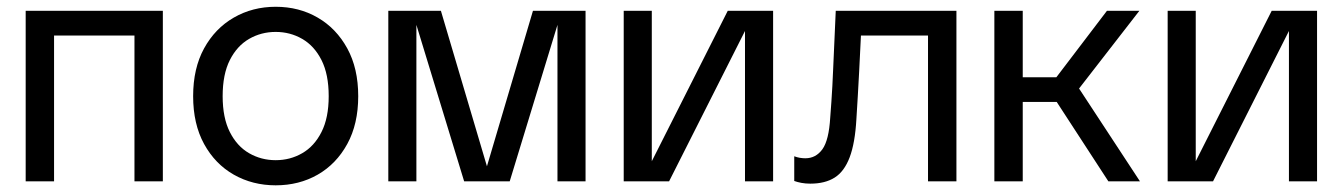

<svg xmlns="http://www.w3.org/2000/svg" viewBox="-20 -543 4021 575"><path d="M382.7 0V-510.7H467.7V0ZM56.9 0V-510.7H141.9V0ZM114.7 -436.6V-510.7H408.1V-436.6Z M805.6 12Q736.5 12 680.2 -19.9Q624 -51.9 591.2 -111.8Q558.4 -171.7 558.4 -254.9Q558.4 -338.3 591.2 -398.1Q624 -458 680.2 -490.3Q736.5 -522.7 805.6 -522.7Q875.6 -522.7 931.4 -490.3Q987.2 -458 1020 -398.1Q1052.8 -338.3 1052.8 -254.9Q1052.8 -171.7 1020 -111.8Q987.2 -51.9 931.4 -19.9Q875.6 12 805.6 12ZM805.6 -63.3Q849 -63.3 885.1 -84.2Q921.3 -105 942.8 -147.6Q964.4 -190.1 964.4 -254.9Q964.4 -320.5 942.8 -363.1Q921.3 -405.6 885.1 -426.5Q849 -447.4 805.6 -447.4Q762.2 -447.4 726 -426.5Q689.8 -405.6 668.3 -363.1Q646.8 -320.5 646.8 -254.9Q646.8 -190.1 668.3 -147.6Q689.8 -105 726 -84.2Q762.2 -63.3 805.6 -63.3Z M1142.9 0V-510.7H1300.4L1438.3 -45L1576.1 -510.7H1733.6V0H1649.5V-468.5L1506.5 0H1370L1227 -468.5V0Z M1847.9 0V-510.7H1932V-60.1L2159.5 -510.7H2295.3V0H2211.1V-450.2L1983.8 0Z M2406.8 7Q2392.6 7 2380.1 4.7Q2367.6 2.3 2358.6 -1V-75Q2366.4 -72 2374.8 -70.5Q2383.2 -69 2392 -69Q2423.3 -69 2442.9 -96Q2462.4 -123 2466.4 -191.5Q2468.4 -214.4 2469.8 -237.6Q2471.3 -260.7 2472.7 -284.7Q2474.1 -308.8 2475.1 -335.6L2482.9 -510.7H2844.3V0H2759.2V-486.3L2783.1 -436.6H2506.6L2560.8 -486.3L2553 -329Q2551.2 -289.4 2548.9 -254.7Q2546.7 -220 2544.7 -185.8Q2540.7 -114.6 2524.6 -72Q2508.5 -29.4 2479.7 -11.2Q2450.9 7 2406.8 7Z M3299.3 0 3118.2 -278.3 3295.1 -510.7H3392.2L3182.7 -240.7L3190.7 -309.7L3393.9 0ZM2957.9 0V-510.7H3042.9V0ZM2994.7 -237.8V-311.6H3160.8V-237.8Z M3476.9 0V-510.7H3561V-60.1L3788.5 -510.7H3924.3V0H3840.1V-450.2L3612.8 0Z"/></svg>

Font: TikTok Sans Light
Style: Regular
Weight: 300
Version: Version 4.000